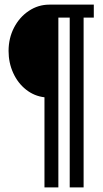

<svg xmlns="http://www.w3.org/2000/svg" viewBox="-20 -650 445 829"><path d="M341 159H281V-574H232V159H172V-230Q128 -235 92.5 -263Q57 -291 37 -335Q17 -379 17 -430Q17 -485 40.5 -530.5Q64 -576 104.5 -603Q145 -630 193 -630H385V-574H341Z"/></svg>

Font: Pragati Narrow
Style: Regular
Weight: 400
Designer: Hector Gatti, Marcela Romero, Pablo Cosgaya and Nicolas Silva
Foundry: Omnibus-Type
Version: Version 1.010; ttfautohint (v1.3)